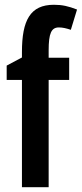

<svg xmlns="http://www.w3.org/2000/svg" viewBox="-20 -785 343 805"><path d="M270 -450V-543H184V-574C184 -645 195 -670 227 -670C243 -670 259 -666 277 -660L303 -745C267 -759 241 -765 206 -765C107 -765 72 -700 72 -567V-544L8 -510V-450H72V0H184V-450Z"/></svg>

Font: Noto Sans Lao Looped ExtraCondensed SemiBold
Style: Regular
Weight: 600
Width: 2
Designer: Mark Frömberg, Ben Mitchell
Foundry: The Fontpad Ltd
Version: Version 1.002